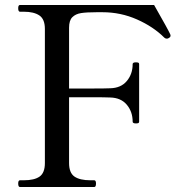

<svg xmlns="http://www.w3.org/2000/svg" viewBox="-20 -750 737 770"><path d="M664 -607Q664 -604 662 -601.5Q660 -599 656 -597Q653 -595 649 -595Q643 -595 639 -599Q595 -643 529.5 -672Q464 -701 391 -701H368Q327 -701 305 -697.5Q283 -694 270 -681Q257 -668 257 -639V-395H344Q403 -395 422 -396Q465 -397 488.5 -425Q512 -453 512 -493Q512 -500 525 -500Q532 -500 535 -498.5Q538 -497 538 -493V-262Q538 -258 535 -256.5Q532 -255 525 -255Q512 -255 512 -262Q512 -302 488.5 -330Q465 -358 422 -359Q403 -360 344 -360H257V-96Q257 -57 278.5 -42Q300 -27 343 -27H358Q365 -27 365 -14Q365 0 358 0H60Q53 0 53 -14Q53 -27 60 -27H75Q118 -27 139 -42Q160 -57 160 -96V-634Q160 -673 138 -688Q116 -703 75 -703H60Q53 -703 53 -717Q53 -730 60 -730H598Q655 -630 663 -612Q664 -610 664 -607Z"/></svg>

Font: Shippori Mincho Medium
Style: Regular
Weight: 500
Designer: FONTDASU
Foundry: FONTDASU / Google Inc. / but / Adobe
Version: Version 3.110; ttfautohint (v1.8.3)